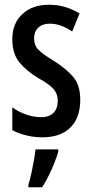

<svg xmlns="http://www.w3.org/2000/svg" viewBox="-20 -570 389 811"><path d="M319 -149Q319 -72 277 -31Q235 10 160 10Q122 10 89.5 1.5Q57 -7 32 -20V-117Q55 -99 88 -87Q121 -75 155 -75Q187 -75 205.5 -93Q224 -111 224 -145Q224 -173 206.5 -193.5Q189 -214 142 -240Q92 -270 62 -306.5Q32 -343 32 -405Q32 -471 74.5 -510.5Q117 -550 187 -550Q223 -550 255 -540.5Q287 -531 316 -513L285 -437Q263 -452 239 -461Q215 -470 190 -470Q159 -470 141.5 -453Q124 -436 124 -408Q124 -379 141.5 -360.5Q159 -342 207 -313Q257 -282 288 -246.5Q319 -211 319 -149ZM226 71Q215 108 196.5 149Q178 190 158 221H100V209Q106 192 112 164.5Q118 137 123 109Q128 81 130 61H226Z"/></svg>

Font: Noto Sans Thai Looped ExtraCondensed Medium
Style: Regular
Weight: 500
Width: 2
Designer: Sasikarn Vongin, Ben Mitchell
Foundry: The Fontpad Ltd
Version: Version 1.001; ttfautohint (v1.8.4.7-5d5b)